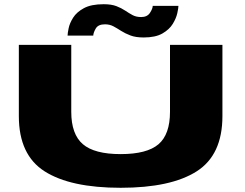

<svg xmlns="http://www.w3.org/2000/svg" viewBox="-20 -888 1164 912"><path d="M553 4Q315 4 192.2 -74Q69.5 -152 69.5 -336.5V-675H318.5V-357Q318.5 -250.5 373.5 -203.2Q428.5 -156 553.2 -156Q678 -156 732.8 -202.8Q787.5 -249.5 787.5 -357V-675H1036.5V-336.5Q1036.5 -152 914 -74Q791.5 4 553 4ZM662.5 -710Q625 -710 599.8 -719.5Q574.5 -729 555.5 -741.2Q536.5 -753.5 518.8 -763Q501 -772.5 478.5 -772.5Q446.5 -772.5 435 -752.8Q423.5 -733 423 -719H301Q301 -729.5 306 -753.8Q311 -778 327.5 -804.2Q344 -830.5 378.5 -849.2Q413 -868 472.5 -868Q509 -868 533 -858.8Q557 -849.5 574.8 -837.5Q592.5 -825.5 609.8 -816.2Q627 -807 650.5 -807Q679 -807 692 -826.5Q705 -846 705.5 -860H827.5Q827.5 -849.5 822.2 -825.5Q817 -801.5 800.8 -774.8Q784.5 -748 751.5 -729Q718.5 -710 662.5 -710Z"/></svg>

Font: Anybody UltraExpanded ExtraBold
Style: Regular
Weight: 800
Width: 9
Designer: Tyler Finck
Foundry: Etcetera Type Company
Version: Version 1.010; ttfautohint (v1.8.3) -l 8 -r 50 -G 200 -x 14 